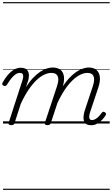

<svg xmlns="http://www.w3.org/2000/svg" viewBox="-28 -1145 1037 1780"><path d="M76 15Q64 15 56.5 10Q49 5 52 -6L178 -394Q191 -433 185.5 -451Q180 -469 157 -469Q137 -469 117.5 -456.5Q98 -444 78 -419.5Q58 -395 36 -359Q30 -351 24 -348.5Q18 -346 7 -350Q-5 -354 -7 -362Q-9 -370 -4 -379Q18 -419 44.5 -450Q71 -481 101.5 -499Q132 -517 166 -517Q189 -517 205 -509.5Q221 -502 230 -487Q239 -472 240 -451Q241 -430 235 -404L213 -337Q245 -388 278 -422.5Q311 -457 343 -478.5Q375 -500 404.5 -509.5Q434 -519 460 -519Q506 -519 533 -497.5Q560 -476 565 -433.5Q570 -391 550 -329L443 -4Q439 6 433 10.5Q427 15 412 15Q400 15 392 10Q384 5 388 -6L499 -341Q513 -381 512.5 -409.5Q512 -438 496.5 -453.5Q481 -469 446 -469Q417 -469 382.5 -453Q348 -437 311.5 -403Q275 -369 237.5 -314Q200 -259 164 -181L107 -4Q104 6 97.5 10.5Q91 15 76 15ZM817 16Q790 16 773.5 6Q757 -4 750.5 -23Q744 -42 746.5 -68.5Q749 -95 760 -127L831 -341Q845 -381 844.5 -409.5Q844 -438 829 -453.5Q814 -469 780 -469Q751 -469 716.5 -452.5Q682 -436 644.5 -400.5Q607 -365 569.5 -308.5Q532 -252 496 -171H472Q504 -263 544.5 -328.5Q585 -394 629 -436.5Q673 -479 716 -499Q759 -519 795 -519Q839 -519 865.5 -497Q892 -475 897.5 -433Q903 -391 882 -329L809 -110Q800 -84 799 -66.5Q798 -49 804.5 -40.5Q811 -32 825 -32Q842 -32 858.5 -42Q875 -52 890 -68Q905 -84 915 -99Q921 -106 927.5 -108.5Q934 -111 943 -105Q954 -98 955 -91Q956 -84 951 -76Q940 -57 920 -35.5Q900 -14 874 1Q848 16 817 16ZM0 605H989V615H0ZM0 -20H989V0H0ZM0 -505H989V-500H0ZM0 -1125H989V-1115H0Z"/></svg>

Font: Playwrite CU Guides
Style: Regular
Weight: 400
Designer: Veronika Burian, José Scaglione
Foundry: TypeTogether
Version: Version 1.003